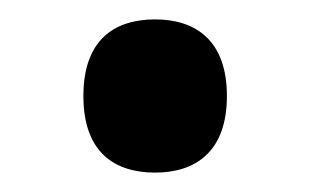

<svg xmlns="http://www.w3.org/2000/svg" viewBox="-20 -170 320 198"><path d="M140 8C181 8 214 -13 214 -71C214 -129 181 -150 140 -150C98 -150 66 -129 66 -71C66 -13 98 8 140 8Z"/></svg>

Font: Noto Serif Sinhala Condensed
Style: Bold
Weight: 700
Width: 3
Designer: Jelle Bosma - Monotype Design Team
Foundry: Monotype Imaging Inc.
Version: Version 2.007